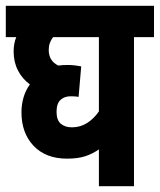

<svg xmlns="http://www.w3.org/2000/svg" viewBox="-20 -642 551 662"><path d="M511 -514H442V0H321V-127Q300 -112 274.5 -103.5Q249 -95 211 -95Q138 -95 96 -139Q54 -183 54 -255Q54 -281 61 -305.5Q68 -330 83 -351Q57 -370 42 -399Q27 -428 27 -464Q27 -492 36 -514H0V-622H511ZM175 -256Q175 -228 189.5 -215.5Q204 -203 228 -203Q257 -203 280.5 -218Q304 -233 321 -258V-514H163Q156 -505 152 -494Q148 -483 148 -470Q148 -432 181 -416Q196 -418 213 -418Q235 -418 260 -413L251 -308Q247 -309 239.5 -309.5Q232 -310 223 -310Q202 -310 188.5 -297.5Q175 -285 175 -256Z"/></svg>

Font: Noto Sans ExtraCondensed
Style: Bold
Weight: 700
Width: 2
Designer: Monotype Design Team
Foundry: Monotype Imaging Inc.
Version: Version 2.013; ttfautohint (v1.8.4.7-5d5b)